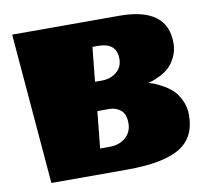

<svg xmlns="http://www.w3.org/2000/svg" viewBox="-71 -684 821 761"><g transform="rotate(-10 340.0 -303.0)"><path d="M456 -606Q649 -606 649 -463Q649 -432 636.5 -406.5Q624 -381 608 -366.5Q592 -352 572 -342Q541 -327 523 -324Q544 -319 571.5 -304.5Q599 -290 616 -274.5Q633 -259 646.5 -231.5Q660 -204 660 -171Q660 -80 593 -40Q526 0 380 0H76L25 -606ZM353 -249H305L290 -101H327Q368 -101 393 -123Q418 -145 418 -181Q418 -217 399 -233Q380 -249 353 -249ZM344 -365Q379 -365 403 -385Q427 -405 427 -438Q427 -503 352 -503H330L316 -365Z"/></g></svg>

Font: Wendy One
Style: Regular
Weight: 400
Designer: Alejandro Inler
Foundry: Alejandro Inler
Version: 1.001